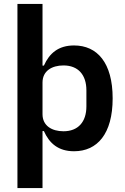

<svg xmlns="http://www.w3.org/2000/svg" viewBox="-20 -760 640 980"><path d="M69 200H197V-91H204C232 -28 278 12 358 12C476 12 555 -76 555 -258C555 -440 476 -528 358 -528C278 -528 232 -488 204 -425H197V-740H69ZM304 -90C245 -90 197 -118 197 -177V-339C197 -398 245 -426 304 -426C379 -426 421 -378 421 -299V-217C421 -138 379 -90 304 -90Z"/></svg>

Font: IBM Mono SemiBold
Style: Regular
Weight: 600
Monospace: yes
Designer: Mike Abbink, Paul van der Laan, Pieter van Rosmalen
Foundry: Bold Monday
Version: Version 2.3